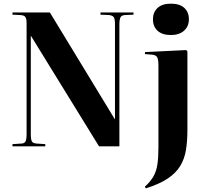

<svg xmlns="http://www.w3.org/2000/svg" viewBox="-20 -798 1120 1047"><path d="M48 0V-12L94 -15Q113 -15 119 -26.5Q125 -38 125 -68V-671Q125 -695 118.5 -705Q112 -715 90 -716L48 -718V-730H252L606 -148H607V-666Q607 -694 600.5 -704Q594 -714 574 -716L528 -718V-730H708V-718L662 -716Q643 -715 637 -703.5Q631 -692 631 -662V0H520L149 -602H148V-64Q148 -36 154.5 -26Q161 -16 182 -15L227 -12V0ZM912 -607Q865 -607 839.5 -630Q814 -653 814 -693Q814 -731 839 -754.5Q864 -778 912 -778Q960 -778 985 -755Q1010 -732 1010 -693Q1010 -654 983.5 -630.5Q957 -607 912 -607ZM775 229 770 220Q801 192 817 163.5Q833 135 838.5 97.5Q844 60 844 2V-440Q844 -472 837.5 -485Q831 -498 809 -500L770 -503L771 -514L995 -525L1002 -518V-91Q1002 -29 994 20Q986 69 962.5 107.5Q939 146 894 176Q849 206 775 229Z"/></svg>

Font: Literata 72pt
Style: Bold
Weight: 700
Designer: Latin by Veronika Burian and Jose Scaglione. Greek by Irene Vlachou. Cyrillic by Vera Evstafieva.
Foundry: TypeTogether
Version: Version 3.002